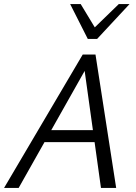

<svg xmlns="http://www.w3.org/2000/svg" viewBox="-21 -927 673 947"><path d="M477 0 391 -617H419L71 0H-1L387 -658H450L552 0ZM158 -226 191 -285H465L482 -226ZM412 -735 431 -777 565 -907H618L458 -735ZM412 -735 325 -907H377L455 -778L458 -735Z"/></svg>

Font: Ysabeau Office
Style: Italic
Weight: 400
Italic angle: -12°
Designer: Christian Thalmann (Catharsis Fonts)
Version: Version 2.001;gftools[0.9.30]; featfreeze: tnum,lnum,ss02